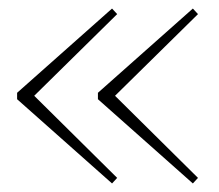

<svg xmlns="http://www.w3.org/2000/svg" viewBox="-20 -477 513 449"><path d="M254 -444 60 -253 254 -61 242 -48 20 -245V-260L242 -457ZM443 -444 249 -253 443 -61 431 -48 209 -245V-260L431 -457Z"/></svg>

Font: TypoPRO Source Serif Pro
Style: Regular
Weight: 200
Designer: Frank Grießhammer
Foundry: Adobe Systems Incorporated
Version: Version 1.017;PS (version unavailable);hotconv 1.0.79;makeot